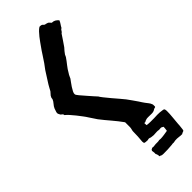

<svg xmlns="http://www.w3.org/2000/svg" viewBox="-314 -793 1054 1054"><g transform="rotate(-45 212.5 -266.5)"><path d="M294.9 26.4Q294.9 34.2 295.4 37.6Q295.9 41 295.9 43.9Q309.6 45.9 323.7 45.9Q337.9 45.9 351.6 45.9Q359.4 45.9 365.2 45.4Q371.1 44.9 377 44.9Q386.7 44.9 396.5 45.4Q406.2 45.9 416 47.9Q426.8 48.8 428.2 55.7Q429.7 62.5 429.7 66.4Q429.7 89.8 427.2 113.3Q424.8 136.7 422.9 161.1Q422.9 165 422.4 171.4Q421.9 177.7 420.9 185.1Q419.9 192.4 419.4 198.2Q418.9 204.1 418 206.1Q416 210 409.7 211.4Q403.3 212.9 399.4 216.8Q383.8 216.8 376.5 215.3Q369.1 213.9 361.3 213.9Q353.5 213.9 347.2 214.4Q340.8 214.8 334 216.8Q323.2 215.8 317.4 217.8Q301.8 219.7 283.2 220.2Q264.6 220.7 250 220.7Q247.1 220.7 244.1 220.2Q241.2 219.7 238.3 219.7Q232.4 215.8 227.5 215.3Q222.7 214.8 224.6 205.1Q220.7 192.4 218.8 190.4Q219.7 179.7 218.3 174.8Q216.8 169.9 216.8 165Q219.7 157.2 223.1 156.7Q226.6 156.2 228.5 153.3Q233.4 154.3 239.3 154.3Q244.1 154.3 248.5 153.3Q252.9 152.3 257.8 152.3Q263.7 152.3 272.5 152.3Q281.2 152.3 286.1 150.4Q290 151.4 297.9 151.4Q307.6 151.4 325.2 148.9Q342.8 146.5 352.5 144.5Q353.5 136.7 354.5 129.9Q355.5 123 355.5 116.2Q344.7 108.4 338.4 109.4Q332 110.4 326.2 110.4Q315.4 108.4 310.5 108.9Q305.7 109.4 300.3 109.4Q294.9 109.4 290.5 109.9Q286.1 110.4 286.1 110.4Q280.3 109.4 271.5 108.9Q262.7 108.4 257.8 105.5Q252 103.5 246.1 105.5Q240.2 107.4 238.3 106.4Q224.6 106.4 217.8 103.5Q215.8 101.6 215.8 97.7Q215.8 93.8 214.8 90.8Q216.8 72.3 217.8 53.7Q218.8 35.2 218.8 15.6Q218.8 10.7 221.2 2.4Q223.6 -5.9 223.6 -13.7Q223.6 -23.4 223.6 -27.3Q223.6 -31.2 223.6 -33.2V-50.8Q201.2 -82 176.8 -110.4Q152.3 -138.7 128.9 -168.9Q121.1 -179.7 114.3 -190.9Q107.4 -202.1 99.6 -212.9Q93.8 -222.7 83 -236.8Q72.3 -251 60.5 -266.1Q48.8 -281.2 36.6 -294.4Q24.4 -307.6 15.6 -314.5Q15.6 -321.3 11.7 -324.2Q7.8 -327.1 2.9 -331.1Q1 -335.9 -2 -340.3Q-4.9 -344.7 -4.9 -349.6Q-4.9 -357.4 -2 -363.3Q0 -367.2 0.5 -370.6Q1 -374 2.9 -377.9Q7.8 -389.6 17.1 -399.9Q26.4 -410.2 31.2 -421.9Q32.2 -425.8 32.2 -429.2Q32.2 -432.6 34.2 -435.5Q37.1 -443.4 43 -448.7Q48.8 -454.1 53.7 -460.9Q58.6 -469.7 63.5 -479Q68.4 -488.3 73.2 -496.1Q84 -512.7 94.7 -529.8Q105.5 -546.9 116.2 -563.5Q121.1 -571.3 127.4 -578.6Q133.8 -585.9 138.7 -593.8Q152.3 -613.3 164.6 -632.8Q176.8 -652.3 190.4 -670.9Q197.3 -680.7 205.6 -692.4Q213.9 -704.1 223.1 -715.8Q232.4 -727.5 242.2 -737.8Q252 -748 261.7 -753.9Q278.3 -754.9 283.7 -747.6Q289.1 -740.2 297.9 -740.2Q311.5 -737.3 315.9 -731.9Q320.3 -726.6 325.2 -721.7Q337.9 -721.7 346.7 -716.8Q355.5 -711.9 364.3 -702.1Q360.4 -691.4 354 -682.6Q347.7 -673.8 342.8 -664.1Q335 -660.2 332 -653.3Q329.1 -646.5 321.3 -641.6Q310.5 -625 299.8 -609.4Q289.1 -593.8 278.3 -578.1Q271.5 -570.3 264.6 -562.5Q257.8 -554.7 252.9 -546.9Q251 -543.9 250 -540.5Q249 -537.1 247.1 -534.2Q234.4 -515.6 220.2 -498Q206.1 -480.5 195.3 -460.9Q190.4 -454.1 187.5 -447.3Q184.6 -440.4 180.7 -432.6Q176.8 -426.8 168.9 -416.5Q161.1 -406.2 153.8 -395Q146.5 -383.8 141.1 -373Q135.7 -362.3 136.7 -355.5Q136.7 -349.6 148.9 -335.4Q161.1 -321.3 175.8 -304.2Q190.4 -287.1 203.6 -272.5Q216.8 -257.8 219.7 -254.9Q221.7 -250 234.4 -233.9Q247.1 -217.8 263.2 -198.7Q279.3 -179.7 294.9 -161.6Q310.5 -143.6 316.4 -135.7Q326.2 -122.1 336.4 -107.9Q346.7 -93.8 356.4 -79.1Q361.3 -71.3 366.2 -64Q371.1 -56.6 376 -49.8Q383.8 -39.1 389.6 -32.2Q395.5 -25.4 400.4 -11.7Q402.3 6.8 397.9 7.3Q393.6 7.8 388.7 9.8Q376 19.5 359.4 19Q342.8 18.6 333 18.6Q328.1 18.6 323.2 19Q318.4 19.5 313.5 21.5Q307.6 23.4 304.7 25.9Q301.8 28.3 294.9 26.4Z"/></g></svg>

Font: Caesar Dressing
Style: Regular
Weight: 400
Designer: Dathan Boardman
Foundry: Open Window
Version: Version 1.000